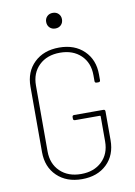

<svg xmlns="http://www.w3.org/2000/svg" viewBox="-98 -959 722 1029"><g transform="rotate(-10 263.5 -444.5)"><path d="M77 -172V-528Q77 -609 128.5 -658.5Q180 -708 264 -708Q348 -708 399 -658.5Q450 -609 450 -529V-498Q450 -488 440 -488H430Q420 -488 420 -498V-530Q420 -598 377 -639Q334 -680 264 -680Q193 -680 150 -638.5Q107 -597 107 -529V-171Q107 -103 150 -61.5Q193 -20 264 -20Q334 -20 377 -61Q420 -102 420 -170V-306Q420 -310 416 -310H281Q271 -310 271 -320V-328Q271 -338 281 -338H440Q450 -338 450 -328V-172Q450 -90 399 -41Q348 8 264 8Q180 8 128.5 -41.5Q77 -91 77 -172ZM220 -855Q220 -873 232 -885Q244 -897 263 -897Q282 -897 294 -885Q306 -873 306 -855Q306 -836 294 -824Q282 -812 263 -812Q244 -812 232 -824Q220 -836 220 -855Z"/></g></svg>

Font: Barlow Semi Condensed Thin
Style: Regular
Weight: 250
Width: 4
Designer: Jeremy Tribby
Foundry: Tribby Type
Version: Version 1.408